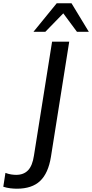

<svg xmlns="http://www.w3.org/2000/svg" viewBox="-87 -958 559 1165"><path d="M15 187Q-2 187 -24 184.5Q-46 182 -67 175L-54 91Q-36 98 -19 100.5Q-2 103 11 103Q57 103 83.5 75Q110 47 119 -14L229 -705H333L222 -6Q206 93 156.5 140Q107 187 15 187ZM116 -765 257 -938H347L452 -765H380L297 -877L188 -765Z"/></svg>

Font: Mulish SemiBold
Style: Italic
Weight: 600
Italic angle: -9°
Designer: Vernon Adams
Foundry: Vernon Adams
Version: Version 3.603; ttfautohint (v1.8.3)